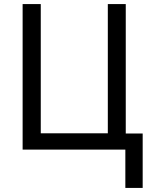

<svg xmlns="http://www.w3.org/2000/svg" viewBox="-20 -734 740 942"><path d="M680 -79H597V-714H509V-80H180V-714H91V0H595V188H680Z"/></svg>

Font: Noto Sans Thai
Style: Regular
Weight: 400
Designer: Monotype Design Team
Foundry: Monotype Imaging Inc.
Version: Version 1.901